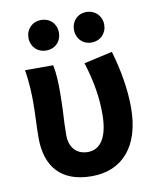

<svg xmlns="http://www.w3.org/2000/svg" viewBox="-80 -756 685 831"><g transform="rotate(-10 262.0 -341.0)"><path d="M51 -491C61 -432 62 -382 62 -345C62 -320 61 -294 60 -269C59 -244 58 -218 58 -192C58 -65 123 11 257 11C393 11 475 -84 475 -252C475 -334 460 -419 435 -504L310 -476C339 -383 348 -313 348 -247C348 -142 312 -95 258 -95C215 -95 178 -122 178 -184C178 -217 180 -254 182 -289C183 -319 184 -348 184 -369C184 -412 183 -452 175 -491ZM90 -626C90 -588 118 -559 157 -559C197 -559 224 -588 224 -626C224 -664 197 -693 157 -693C118 -693 90 -664 90 -626ZM290 -626C290 -588 317 -559 356 -559C395 -559 423 -588 423 -626C423 -664 395 -693 356 -693C317 -693 290 -664 290 -626Z"/></g></svg>

Font: Source Sans Pro SemBd
Style: Regular
Weight: 700
Designer: Paul D. Hunt
Foundry: Adobe Systems Incorporated
Version: Version 2.020;PS 2.0;hotconv 1.0.86;makeotf.lib2.5.63406